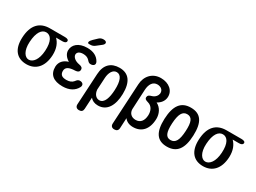

<svg xmlns="http://www.w3.org/2000/svg" viewBox="-52 -1649 3607 2704"><g transform="rotate(30 1751.5 -296.5)"><path d="M285 32C430 32 535 -65 544 -264C548 -373 515 -449 462 -502H565C602 -502 624 -514 626 -537C628 -560 606 -572 566 -572H322C160 -572 58 -475 49 -264C40 -65 135 32 285 32ZM170 -264C179 -424 235 -498 307 -498C381 -498 432 -424 422 -264C413 -115 349 -40 282 -40C220 -40 161 -115 170 -264Z M1081 -421C1122 -426 1143 -454 1124 -492C1087 -561 1019 -598 919 -598C772 -598 697 -521 698 -429C699 -375 736 -328 789 -297C712 -275 661 -224 657 -146C654 -14 735 48 882 48C992 48 1071 4 1110 -73C1128 -112 1107 -140 1068 -144C1034 -148 1017 -132 996 -103C972 -73 933 -58 886 -58C822 -58 781 -76 779 -141C778 -205 827 -231 930 -234C970 -236 992 -252 993 -284C994 -316 974 -331 934 -338C858 -351 818 -393 816 -430C816 -470 850 -495 910 -495C950 -495 985 -483 1008 -458C1031 -432 1046 -416 1081 -421ZM907 -656H927C956 -656 979 -663 1002 -681L1079 -741C1124 -776 1111 -815 1056 -815C1026 -815 1004 -807 982 -786L923 -730C883 -692 876 -656 907 -656Z M1220 -346 1192 160C1190 199 1212 222 1251 222H1252C1290 222 1311 203 1313 164L1323 -22C1350 12 1393 32 1449 32C1596 32 1669 -98 1673 -284C1677 -480 1603 -582 1452 -582C1315 -582 1228 -504 1220 -346ZM1330 -159 1341 -356C1346 -436 1381 -509 1447 -509C1519 -509 1555 -427 1547 -274C1541 -152 1511 -42 1428 -42C1374 -42 1335 -91 1330 -159Z M1912 -488C1917 -586 1959 -645 2030 -645C2078 -645 2132 -617 2126 -553C2121 -518 2093 -478 2040 -463C2003 -453 1983 -442 1981 -412C1979 -383 1999 -371 2037 -361C2111 -341 2136 -273 2134 -205C2130 -110 2085 -58 2010 -58C1938 -58 1897 -105 1896 -167ZM1816 208H1818C1856 208 1878 189 1880 150L1888 -15C1919 26 1966 48 2029 48C2162 48 2253 -40 2258 -215C2260 -299 2221 -382 2145 -419C2200 -448 2238 -496 2244 -554C2256 -668 2160 -748 2029 -748C1889 -748 1800 -645 1794 -510L1758 146C1756 185 1777 208 1816 208Z M2579 48C2739 48 2818 -56 2826 -274C2835 -495 2764 -598 2602 -598C2443 -598 2365 -494 2356 -274C2348 -55 2418 48 2579 48ZM2481 -274C2490 -425 2526 -492 2602 -492C2681 -492 2710 -426 2701 -274C2693 -124 2657 -58 2578 -58C2501 -58 2473 -123 2481 -274Z M3157 32C3302 32 3407 -65 3416 -264C3420 -373 3387 -449 3334 -502H3437C3474 -502 3496 -514 3498 -537C3500 -560 3478 -572 3438 -572H3194C3032 -572 2930 -475 2921 -264C2912 -65 3007 32 3157 32ZM3042 -264C3051 -424 3107 -498 3179 -498C3253 -498 3304 -424 3294 -264C3285 -115 3221 -40 3154 -40C3092 -40 3033 -115 3042 -264Z"/></g></svg>

Font: 寒蝉团圆体 Round
Style: Regular
Weight: 500
Designer: 寒蝉字型
Version: Version 2.700;Glyphs 3.1.1 (3135)